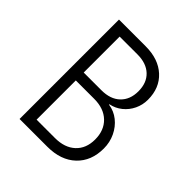

<svg xmlns="http://www.w3.org/2000/svg" viewBox="-199 -864 997 997"><g transform="rotate(45 300.0 -365.0)"><path d="M103 0V-730H299Q393 -730 448.5 -679Q504 -628 504 -542Q504 -504 488 -470.5Q472 -437 443.5 -414Q415 -391 379 -384V-381Q420 -375 452 -349.5Q484 -324 502.5 -285Q521 -246 521 -201Q521 -109 463.5 -54.5Q406 0 307 0ZM168 -406H298Q364 -406 401 -441.5Q438 -477 438 -538Q438 -600 401 -635Q364 -670 299 -670H168ZM168 -60H303Q374 -60 415 -98Q456 -136 456 -202Q456 -269 415 -308.5Q374 -348 303 -348H168Z"/></g></svg>

Font: JetBrains Mono NL ExtraLight
Style: Regular
Weight: 200
Designer: Philipp Nurullin, Konstantin Bulenkov
Foundry: JetBrains
Version: Version 2.304; ttfautohint (v1.8.4.7-5d5b)